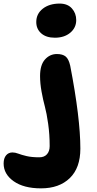

<svg xmlns="http://www.w3.org/2000/svg" viewBox="-172 -783 537 1063"><path d="M131.8 -574.2Q83.5 -574.2 56.2 -598.4Q28.8 -622.6 28.8 -661.1Q28.8 -706.5 64.9 -734.9Q101.1 -763.2 158.2 -763.2Q202.1 -763.2 226.1 -736.3Q250 -709.5 250 -671.9Q250 -629.4 217 -601.8Q184.1 -574.2 131.8 -574.2ZM55.2 259.8Q-40.5 259.8 -96.2 220.5Q-151.9 181.2 -151.9 122.1Q-151.9 93.3 -138.4 77.1Q-125 61 -103 61Q-87.9 61 -70.8 67.6Q-53.7 74.2 -25.1 81.1Q3.4 87.9 45.9 87.9Q73.2 87.9 88.1 71Q103 54.2 103 25.9Q103 -38.1 94.7 -97.2Q86.4 -156.2 76.4 -193.1Q66.4 -230 58.1 -275.6Q49.8 -321.3 49.8 -361.8Q49.8 -423.3 76.9 -453.6Q104 -483.9 143.1 -483.9Q174.8 -483.9 191.7 -470Q208.5 -456.1 216.8 -418.9Q272.9 -128.4 272.9 40Q272.9 146.5 214.4 203.1Q155.8 259.8 55.2 259.8Z"/></svg>

Font: Shantell Sans Irregular
Style: Regular
Weight: 800
Designer: Stephen Nixon, Anya Danilova, Shantell Martin
Foundry: Arrow Type
Version: Version 1.006;[9816181b4]